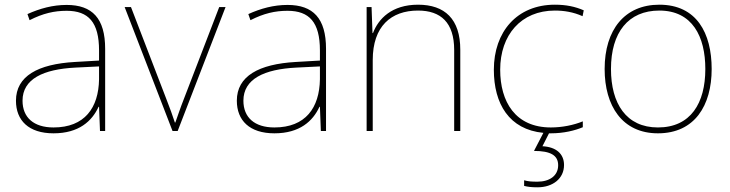

<svg xmlns="http://www.w3.org/2000/svg" viewBox="-20 -558 3112 818"><path d="M264 -537C205 -537 150 -522 97 -498L106 -472C163 -501 211 -512 264 -512C357 -512 402 -463 402 -343V-300L299 -294C142 -285 48 -234 48 -129C48 -45 102 10 208 10C316 10 372 -42 400 -103H402L406 0H428V-350C428 -480 373 -537 264 -537ZM301 -270 402 -275V-220C400 -99 341 -15 208 -15C123 -15 76 -58 76 -129C76 -222 165 -263 301 -270Z M715 0H737L941 -528H914L764 -138C747 -95 739 -69 727 -36H725C714 -69 705 -95 688 -138L538 -528H511Z M1205 -537C1146 -537 1091 -522 1038 -498L1047 -472C1104 -501 1152 -512 1205 -512C1298 -512 1343 -463 1343 -343V-300L1240 -294C1083 -285 989 -234 989 -129C989 -45 1043 10 1149 10C1257 10 1313 -42 1341 -103H1343L1347 0H1369V-350C1369 -480 1314 -537 1205 -537ZM1242 -270 1343 -275V-220C1341 -99 1282 -15 1149 -15C1064 -15 1017 -58 1017 -129C1017 -222 1106 -263 1242 -270Z M1761 -538C1649 -538 1592 -478 1569 -417H1567L1563 -528H1542V0H1568V-302C1568 -446 1646 -513 1761 -513C1858 -513 1915 -462 1915 -345V0H1941V-346C1941 -477 1875 -538 1761 -538Z M2327 10C2382 10 2430 -2 2463 -16V-41C2424 -25 2375 -15 2327 -15C2175 -15 2111 -125 2111 -261C2111 -409 2200 -513 2344 -513C2382 -513 2422 -507 2462 -489L2467 -514C2430 -530 2392 -538 2344 -538C2182 -538 2084 -422 2084 -261C2084 -116 2149 -6 2295 8L2255 85C2326 85 2358 104 2358 146C2358 191 2321 216 2270 216C2245 216 2230 215 2213 210V234C2228 238 2245 240 2270 240C2335 240 2383 203 2383 145C2383 97 2349 68 2291 65L2319 10C2322 10 2324 10 2327 10Z M3012 -264C3012 -417 2948 -538 2789 -538C2642 -538 2556 -432 2556 -264C2556 -107 2631 10 2783 10C2940 10 3012 -109 3012 -264ZM2583 -264C2583 -420 2657 -513 2789 -513C2930 -513 2985 -402 2985 -264C2985 -119 2923 -15 2783 -15C2648 -15 2583 -117 2583 -264Z"/></svg>

Font: Noto Sans Ethiopic Thin
Style: Regular
Weight: 100
Designer: Monotype Design Team
Foundry: Monotype Imaging Inc.
Version: Version 2.102